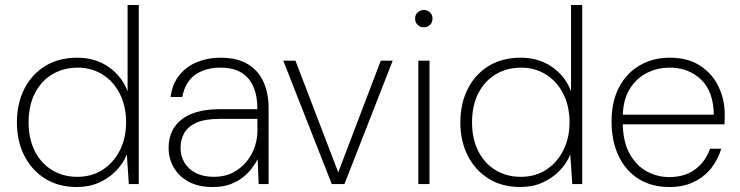

<svg xmlns="http://www.w3.org/2000/svg" viewBox="-20 -740 2976 772"><path d="M289 12Q215 12 161 -22Q107 -56 77.5 -114.5Q48 -173 48 -248Q48 -323 77.5 -382Q107 -441 161.5 -474.5Q216 -508 291 -508Q363 -508 416.5 -471Q470 -434 493 -373V-720H538V0H498L490 -119Q475 -82 446 -52.5Q417 -23 377.5 -5.5Q338 12 289 12ZM291 -29Q349 -29 393 -57.5Q437 -86 462 -135.5Q487 -185 487 -248Q487 -313 462 -362.5Q437 -412 393 -440Q349 -468 292 -468Q235 -468 190 -441Q145 -414 120 -364.5Q95 -315 95 -248Q95 -182 120 -132.5Q145 -83 189.5 -56Q234 -29 291 -29Z M835 12Q777 12 737.5 -10Q698 -32 678 -67.5Q658 -103 658 -144Q658 -197 683.5 -232Q709 -267 755 -284Q801 -301 862 -301H1015Q1015 -354 999 -391Q983 -428 950.5 -448Q918 -468 866 -468Q805 -468 764.5 -439Q724 -410 713 -350H666Q673 -404 702 -439Q731 -474 774 -491Q817 -508 866 -508Q935 -508 977.5 -481.5Q1020 -455 1040 -409.5Q1060 -364 1060 -305V0H1020L1016 -100Q1008 -84 993.5 -64.5Q979 -45 958 -28Q937 -11 907 0.5Q877 12 835 12ZM840 -29Q884 -29 916.5 -46Q949 -63 971 -90Q993 -117 1004 -149Q1015 -181 1015 -212V-262H864Q804 -262 769.5 -246.5Q735 -231 720.5 -204.5Q706 -178 706 -145Q706 -113 721.5 -86.5Q737 -60 767 -44.5Q797 -29 840 -29Z M1314 0 1119 -496H1168L1340 -47L1511 -496H1559L1365 0Z M1662 0V-496H1707V0ZM1684 -630Q1670 -630 1659.5 -640Q1649 -650 1649 -665Q1649 -681 1659.5 -690.5Q1670 -700 1684 -700Q1698 -700 1708.5 -690.5Q1719 -681 1719 -665Q1719 -650 1709 -640Q1699 -630 1684 -630Z M2072 12Q1998 12 1944 -22Q1890 -56 1860.5 -114.5Q1831 -173 1831 -248Q1831 -323 1860.5 -382Q1890 -441 1944.5 -474.5Q1999 -508 2074 -508Q2146 -508 2199.5 -471Q2253 -434 2276 -373V-720H2321V0H2281L2273 -119Q2258 -82 2229 -52.5Q2200 -23 2160.5 -5.5Q2121 12 2072 12ZM2074 -29Q2132 -29 2176 -57.5Q2220 -86 2245 -135.5Q2270 -185 2270 -248Q2270 -313 2245 -362.5Q2220 -412 2176 -440Q2132 -468 2075 -468Q2018 -468 1973 -441Q1928 -414 1903 -364.5Q1878 -315 1878 -248Q1878 -182 1903 -132.5Q1928 -83 1972.5 -56Q2017 -29 2074 -29Z M2671 12Q2600 12 2548 -20.5Q2496 -53 2467.5 -112.5Q2439 -172 2439 -252Q2439 -332 2469 -389Q2499 -446 2552 -477Q2605 -508 2673 -508Q2746 -508 2795 -476Q2844 -444 2869 -392Q2894 -340 2894 -281Q2894 -271 2894 -261.5Q2894 -252 2893 -240H2472V-279H2850Q2849 -372 2799 -420Q2749 -468 2672 -468Q2623 -468 2580.5 -446.5Q2538 -425 2511 -380.5Q2484 -336 2484 -267V-249Q2484 -173 2510.5 -124Q2537 -75 2579.5 -51.5Q2622 -28 2671 -28Q2733 -28 2774.5 -58.5Q2816 -89 2835 -142H2880Q2867 -98 2839 -63Q2811 -28 2769 -8Q2727 12 2671 12Z"/></svg>

Font: DM Sans 24pt ExtraLight
Style: Regular
Weight: 250
Designer: Colophon Foundry, Jonny Pinhorn
Foundry: Colophon Foundry
Version: Version 4.004;gftools[0.9.30]